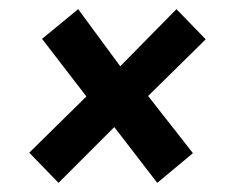

<svg xmlns="http://www.w3.org/2000/svg" viewBox="-20 -517 502 420"><path d="M430 -431 304 -307 402 -182 324 -117 230 -239 108 -117 44 -183 169 -306 72 -432 151 -497 243 -372 366 -497Z"/></svg>

Font: Fira Sans Condensed Medium
Style: Italic
Weight: 500
Width: 3
Italic angle: -8°
Designer: bBox Type GmbH & Carrois Corporate GbR & Edenspiekermann AG
Foundry: bBox Type GmbH & Carrois Corporate GbR & Edenspiekermann AG
Version: Version 4.301